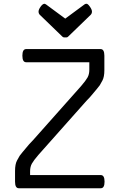

<svg xmlns="http://www.w3.org/2000/svg" viewBox="-20 -1001 635 1021"><path d="M140 -90V-70H516Q536 -70 536 -35Q536 0 516 0H80Q60 0 60 -35V-92Q60 -128 70.5 -147.5Q81 -167 84.5 -172.5Q88 -178 99.5 -191.5Q111 -205 115 -210Q135 -235 156 -256L411 -543Q436 -572 445.5 -589Q455 -606 455 -630V-670H119Q99 -670 99 -705Q99 -740 119 -740H515Q535 -740 535 -705V-628Q535 -592 524.5 -572.5Q514 -553 510.5 -547.5Q507 -542 495.5 -528.5Q484 -515 480 -510Q460 -485 439 -464L184 -177Q159 -148 149.5 -131Q140 -114 140 -90ZM333 -802H322Q316 -802 312 -806L192 -922Q185 -929 185 -939.5Q185 -950 196 -965.5Q207 -981 217 -981Q219 -981 224 -978L327 -902L430 -978Q434 -981 440.5 -981Q447 -981 458 -965.5Q469 -950 469 -939.5Q469 -929 462 -922L342 -806Q338 -802 333 -802Z"/></svg>

Font: Offside
Style: Regular
Weight: 400
Designer: Eduardo Rodriguez Tunni
Foundry: Eduardo Rodriguez Tunni
Version: Version 1.001